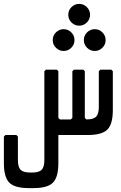

<svg xmlns="http://www.w3.org/2000/svg" viewBox="-92 -694 624 987"><path d="M136 -328 144 -336H200L208 -328V-88L216 -80H272L280 -88V-328L288 -336H336L344 -328V-88L352 -80Q388 -80 402 -94Q416 -108 416 -144V-328L424 -336H480L488 -328V-128Q488 -56 460 -28Q432 0 360 0H208V145Q208 217 180 245Q152 273 80 273H56Q-16 273 -44 245Q-72 217 -72 145V8L-64 0H-8L0 8V129Q0 165 14 179Q28 193 64 193H72Q108 193 122 179Q136 165 136 129ZM235 -432Q212 -432 195.5 -448.5Q179 -465 179 -488Q179 -511 195.5 -527.5Q212 -544 235 -544Q258 -544 274.5 -527.5Q291 -511 291 -488Q291 -465 274.5 -448.5Q258 -432 235 -432ZM395 -432Q372 -432 355.5 -448.5Q339 -465 339 -488Q339 -511 355.5 -527.5Q372 -544 395 -544Q418 -544 434.5 -527.5Q451 -511 451 -488Q451 -465 434.5 -448.5Q418 -432 395 -432ZM315 -562Q292 -562 275.5 -578.5Q259 -595 259 -618Q259 -641 275.5 -657.5Q292 -674 315 -674Q338 -674 354.5 -657.5Q371 -641 371 -618Q371 -595 354.5 -578.5Q338 -562 315 -562Z"/></svg>

Font: Hasubi Mono
Style: Regular
Weight: 400
Designer: Eli Heuer
Foundry: Eli Heuer
Version: Version 1.000